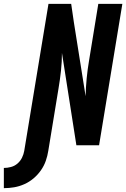

<svg xmlns="http://www.w3.org/2000/svg" viewBox="-129 -755 656 998"><path d="M-109 223V118Q-91 118 -72 113Q-53 108 -38 95Q-23 82 -14.5 64.5Q-6 47 -3 29L123 -735H241L255 -639L316 -255Q317 -301 321.5 -347.5Q326 -394 334 -441L382 -735H507L386 0H268L193 -480Q193 -434 188 -387.5Q183 -341 175 -294L122 29Q118 55 109 81Q100 107 83.5 130.5Q67 154 45 172.5Q23 191 -3 202.5Q-29 214 -55.5 218.5Q-82 223 -109 223Z"/></svg>

Font: Iosevka Term Curly Extrabold
Style: Italic
Weight: 800
Italic angle: -9°
Designer: Belleve Invis
Foundry: Belleve Invis
Version: Version 32.3.0